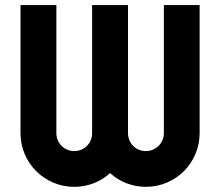

<svg xmlns="http://www.w3.org/2000/svg" viewBox="-20 -720 860 750"><path d="M759.8 -200.2Q759.8 -156.7 743.4 -118.4Q727.1 -80.1 698.5 -51.5Q669.9 -22.9 631.6 -6.6Q593.3 9.8 549.8 9.8Q510.7 9.8 474.9 -3.9Q439 -17.6 410.2 -43.9Q381.3 -17.6 345.2 -3.9Q309.1 9.8 270 9.8Q226.6 9.8 188.2 -6.6Q149.9 -22.9 121.3 -51.5Q92.8 -80.1 76.4 -118.4Q60.1 -156.7 60.1 -200.2V-700.2H200.2V-200.2Q200.2 -185.5 205.6 -172.6Q210.9 -159.7 220.5 -150.1Q230 -140.6 242.7 -135.3Q255.4 -129.9 270 -129.9Q284.7 -129.9 297.4 -135.3Q310.1 -140.6 319.6 -150.1Q329.1 -159.7 334.5 -172.6Q339.8 -185.5 339.8 -200.2V-700.2H480V-200.2Q480 -185.5 485.4 -172.6Q490.7 -159.7 500.2 -150.1Q509.8 -140.6 522.5 -135.3Q535.2 -129.9 549.8 -129.9Q564.5 -129.9 577.1 -135.3Q589.8 -140.6 599.4 -150.1Q608.9 -159.7 614.5 -172.6Q620.1 -185.5 620.1 -200.2V-700.2H759.8Z"/></svg>

Font: Righteous
Style: Regular
Weight: 400
Version: Version 1.000